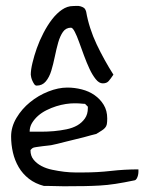

<svg xmlns="http://www.w3.org/2000/svg" viewBox="-20 -646 516 667"><path d="M18.6 -171.9Q18.6 -205.1 37.1 -236.3Q55.7 -267.6 84.5 -291Q113.3 -314.5 147.9 -328.1Q182.6 -341.8 213.9 -341.8Q239.3 -341.8 264.2 -335.4Q289.1 -329.1 308.6 -315.4Q328.1 -301.8 340.3 -281.7Q352.5 -261.7 352.5 -234.4Q352.5 -221.7 351.1 -214.4Q349.6 -207 344.7 -201.7Q339.8 -196.3 332.5 -191.9Q325.2 -187.5 314.5 -180.7Q308.6 -179.7 296.9 -176.3Q285.2 -172.9 270 -168.9Q254.9 -165 238.3 -161.1Q221.7 -157.2 206.5 -153.3Q191.4 -149.4 179.7 -146.5Q168 -143.6 162.1 -142.6Q159.2 -141.6 149.4 -140.6Q139.6 -139.6 128.4 -138.2Q117.2 -136.7 107.4 -135.3Q97.7 -133.8 95.7 -132.8Q92.8 -131.8 89.4 -128.4Q85.9 -125 85.9 -124Q85.9 -104.5 96.7 -91.3Q107.4 -78.1 124 -69.3Q140.6 -60.5 161.6 -56.2Q182.6 -51.8 203.1 -49.3Q223.6 -46.9 241.2 -46.9Q258.8 -46.9 269.5 -46.9Q318.4 -46.9 365.2 -52.2Q412.1 -57.6 460.9 -57.6V-49.8Q460.9 -43.9 459.5 -37.6Q458 -31.2 455.1 -25.9Q452.1 -20.5 447.3 -19.5Q410.2 -11.7 381.3 -7.3Q352.5 -2.9 327.1 -1.5Q301.8 0 274.4 0.5Q247.1 1 213.9 1H197.3Q186.5 1 173.8 0.5Q161.1 0 149.4 0H132.8Q102.5 -7.8 80.6 -24.9Q58.6 -42 44.9 -65.4Q31.2 -88.9 24.9 -116.2Q18.6 -143.6 18.6 -171.9ZM237.3 -287.1Q224.6 -287.1 208.5 -284.7Q192.4 -282.2 175.3 -276.9Q158.2 -271.5 141.6 -263.2Q125 -254.9 112.3 -243.7Q99.6 -232.4 91.3 -218.8Q83 -205.1 83 -188.5H123Q144.5 -188.5 167 -190.4Q189.5 -192.4 210.9 -196.8Q232.4 -201.2 248.5 -210.4Q264.6 -219.7 274.9 -234.4Q285.2 -249 285.2 -270.5V-275.4L275.4 -285.2Q273.4 -285.2 268.1 -285.6Q262.7 -286.1 256.8 -286.6Q251 -287.1 245.6 -287.1Q240.2 -287.1 237.3 -287.1ZM86.9 -386.7Q86.9 -403.3 92.8 -427.7Q98.6 -452.1 107.9 -478.5Q117.2 -504.9 130.9 -531.2Q144.5 -557.6 160.6 -578.6Q176.8 -599.6 195.3 -612.3Q213.9 -625 233.4 -625Q239.3 -625 246.1 -625.5Q252.9 -626 259.8 -624Q266.6 -622.1 271.5 -618.7Q276.4 -615.2 279.3 -605.5Q284.2 -577.1 293.5 -548.3Q302.7 -519.5 315.9 -491.7Q329.1 -463.9 343.8 -437.5Q358.4 -411.1 374 -386.7Q364.3 -372.1 357.4 -364.3Q350.6 -356.4 336.9 -356.4Q324.2 -356.4 312.5 -371.1Q300.8 -385.7 291 -406.7Q281.2 -427.7 272 -452.6Q262.7 -477.5 254.9 -499.5Q247.1 -521.5 239.7 -535.6Q232.4 -549.8 226.6 -549.8Q209 -549.8 198.7 -535.2Q188.5 -520.5 182.1 -498Q175.8 -475.6 170.4 -449.2Q165 -422.9 158.2 -400.4Q151.4 -377.9 139.2 -363.3Q127 -348.6 107.4 -348.6Q102.5 -348.6 99.1 -353.5Q95.7 -358.4 92.8 -364.7Q89.8 -371.1 88.4 -377.4Q86.9 -383.8 86.9 -386.7Z"/></svg>

Font: Swanky and Moo Moo
Style: Regular
Weight: 400
Designer: Kimberly Geswein
Foundry: Kimberly Geswein
Version: Version 1.002 2001